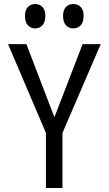

<svg xmlns="http://www.w3.org/2000/svg" viewBox="-20 -933 540 953"><path d="M208 -273 20 -714H111L250 -351L390 -714H480L290 -273V0H208ZM104 -854Q104 -883 118 -898Q132 -913 155 -913Q177 -913 191 -898Q205 -883 205 -854Q205 -824 191 -808Q177 -792 155 -792Q132 -792 118 -808Q104 -824 104 -854ZM293 -854Q293 -883 307 -898Q321 -913 344 -913Q367 -913 381 -898Q395 -883 395 -854Q395 -824 381 -808Q367 -792 344 -792Q321 -792 307 -808Q293 -824 293 -854Z"/></svg>

Font: Noto Sans Mono UI Cond
Style: Regular
Weight: 400
Width: 3
Monospace: yes
Designer: Monotype Design team
Foundry: Monotype Imaging Inc.
Version: Version 1.000